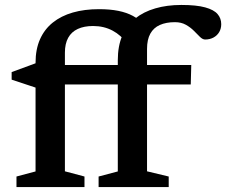

<svg xmlns="http://www.w3.org/2000/svg" viewBox="-20 -755 913 775"><path d="M321 0H46.5V-42.5L123.5 -63V-501.5Q123.5 -556 141.5 -596.5Q159.5 -637 193.2 -664Q227 -691 274 -704.5Q321 -718 379.5 -718Q424 -718 457.5 -711.2Q491 -704.5 516.5 -690.8Q542 -677 561 -656L490 -581.5Q469 -613 434.2 -631.5Q399.5 -650 355.5 -650Q319.5 -650 294 -638.2Q268.5 -626.5 255.2 -602.5Q242 -578.5 242 -542.5V-63.5L321 -42.5ZM750 -414H162L123.5 -401.5L27 -433.5V-464L131.5 -502.5L185.5 -492.5H752ZM573.5 -63.5 661 -42.5V0H378V-42.5L455.5 -63V-512Q455.5 -569 473.5 -611Q491.5 -653 525.5 -680.2Q559.5 -707.5 606.8 -721.2Q654 -735 712 -735Q773 -735 808.2 -725.2Q843.5 -715.5 858.2 -698.2Q873 -681 873 -657.5Q873 -639.5 864.8 -625.5Q856.5 -611.5 841.8 -603.5Q827 -595.5 808 -595.5Q798 -595.5 787.2 -606Q776.5 -616.5 762.8 -630.5Q749 -644.5 730.2 -655Q711.5 -665.5 686 -665.5Q650.5 -665.5 625.2 -654.2Q600 -643 586.8 -619.2Q573.5 -595.5 573.5 -557.5Z"/></svg>

Font: Newsreader 9pt Medium
Style: Regular
Weight: 500
Designer: Hugues Gentile
Foundry: Production Type
Version: Version 1.003